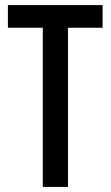

<svg xmlns="http://www.w3.org/2000/svg" viewBox="-20 -734 435 754"><path d="M247 0V-625H383V-714H11V-625H148V0Z"/></svg>

Font: Noto Sans Myanmar ExtraCondensed Medium
Style: Regular
Weight: 500
Width: 2
Designer: Monotype Design Team
Foundry: Monotype Imaging Inc.
Version: Version 2.107